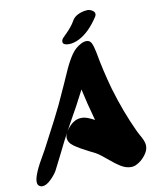

<svg xmlns="http://www.w3.org/2000/svg" viewBox="-100 -1052 879 1091"><g transform="rotate(-10 340.0 -506.5)"><path d="M415 -355Q385 -463 369 -539Q330 -461 266 -349Q261 -338 249 -318Q289 -380 340 -380Q360 -380 379 -372Q395 -366 415 -355ZM636 -255 647 -233Q661 -209 668 -192.5Q675 -176 675 -159Q675 -133 653 -105.5Q631 -78 605 -65Q589 -56 571 -56Q541 -56 511.5 -74.5Q482 -93 441 -128Q412 -152 397 -162Q387 -169 355 -184Q299 -212 268.5 -234Q238 -256 238 -286Q238 -294 245 -310Q226 -276 192 -206Q150 -121 144 -111Q132 -89 105 -62.5Q78 -36 55 -36Q43 -36 34 -45Q27 -52 27 -67Q27 -109 91 -216Q95 -224 104 -239L126 -281Q194 -409 225 -474Q243 -512 277 -588L313 -669Q335 -716 357 -747.5Q379 -779 412 -796Q429 -805 444 -805Q464 -805 473 -786.5Q482 -768 489 -732Q507 -629 539 -514Q580 -375 636 -255ZM309 -825Q309 -837 320 -848Q324 -852 340.5 -868.5Q357 -885 369 -900Q381 -915 389 -929Q400 -951 424 -963Q448 -975 476 -977Q490 -979 506 -970Q522 -961 522 -948Q522 -941 518 -934Q465 -852 404 -821Q372 -805 344 -805Q332 -805 323 -808Q309 -812 309 -825Z"/></g></svg>

Font: Sedgwick Ave Display
Style: Regular
Weight: 400
Designer: Kevin Burke, Pedro Vergani
Foundry: Google, Inc.
Version: Version 1.000